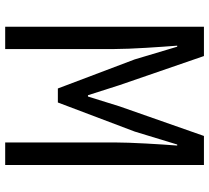

<svg xmlns="http://www.w3.org/2000/svg" viewBox="-53 -753 806 740"><g transform="rotate(90 350.0 -383.0)"><path d="M83 -766V0H169V-421C169 -485 161 -599 156 -663H160L209 -499L321 -203H375L487 -499L537 -663H541C536 -599 529 -485 529 -421V0H616V-766H504L390 -441L352 -319H347L308 -441L196 -766Z"/></g></svg>

Font: Kawkab Mono Light
Style: Bold
Weight: 400
Monospace: yes
Designer: Abdullah Arif
Foundry: Abdullah Arif
Version: Version 1.000;PS 000.500;hotconv 1.0.88;makeotf.lib2.5.64775